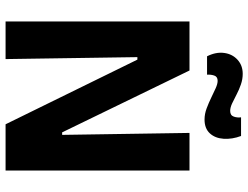

<svg xmlns="http://www.w3.org/2000/svg" viewBox="-121 -770 891 689"><g transform="rotate(90 324.5 -425.5)"><path d="M57 0V-660H233L455 -203H464L457 -660H592V0H426L194 -473H185L192 0ZM409 -714Q389 -714 369 -721.5Q349 -729 330.5 -738Q312 -747 296.5 -754Q281 -761 270 -761Q255 -761 251 -748.5Q247 -736 248 -723H182Q166 -755 170 -784.5Q174 -814 194.5 -832.5Q215 -851 245 -851Q264 -851 283 -844.5Q302 -838 319 -829Q336 -820 351 -813Q366 -806 378 -806Q394 -806 398.5 -819Q403 -832 401 -845H468Q480 -813 478 -782.5Q476 -752 458.5 -733Q441 -714 409 -714Z"/></g></svg>

Font: Bricolage Grotesque 36pt SemiCondensed
Style: Bold
Weight: 700
Width: 4
Designer: Mathieu Triay
Foundry: Atelier Triay
Version: Version 1.001;gftools[0.9.33.dev8+g029e19f]